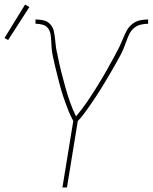

<svg xmlns="http://www.w3.org/2000/svg" viewBox="-42 -829 675 849"><path d="M234 0 282 -294Q275 -307 268.5 -321Q262 -335 257 -349Q252 -363 246.5 -377Q241 -391 236.5 -405.5Q232 -420 227.5 -435Q223 -450 219.5 -464.5Q216 -479 212 -494Q208 -509 204.5 -524Q201 -539 197.5 -554Q194 -569 191 -584Q188 -599 186.5 -614.5Q185 -630 184.5 -646Q184 -662 181.5 -677.5Q179 -693 170 -704.5Q161 -716 146 -720Q131 -724 115 -724V-743Q133 -743 150.5 -739Q168 -735 180 -722Q192 -709 196 -691.5Q200 -674 201.5 -656Q203 -638 205.5 -620Q208 -602 213 -585L212 -583L213 -582Q220 -547 228.5 -513Q237 -479 246.5 -445Q256 -411 267.5 -378Q279 -345 294 -315V-314Q321 -346 344 -380Q367 -414 388.5 -448.5Q410 -483 430 -518.5Q450 -554 469 -589V-590Q479 -607 487 -624Q495 -641 502 -658.5Q509 -676 518 -693Q527 -710 542.5 -722.5Q558 -735 576.5 -739Q595 -743 613 -743V-724Q597 -724 580 -720Q563 -716 550 -704.5Q537 -693 529.5 -677.5Q522 -662 516.5 -646Q511 -630 504.5 -614.5Q498 -599 490 -584Q482 -569 473.5 -554Q465 -539 456.5 -524Q448 -509 439 -494Q430 -479 421.5 -464.5Q413 -450 403.5 -435Q394 -420 384.5 -405.5Q375 -391 365.5 -377Q356 -363 346 -349Q336 -335 325.5 -321Q315 -307 302 -294L254 0ZM-6 -652 -22 -661 69 -809 88 -798Z"/></svg>

Font: Iosevka Aile Thin
Style: Italic
Weight: 100
Italic angle: -9°
Designer: Belleve Invis
Foundry: Belleve Invis
Version: Version 31.1.0; ttfautohint (v1.8.4)